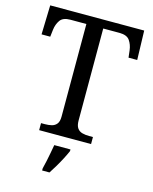

<svg xmlns="http://www.w3.org/2000/svg" viewBox="-135 -802 883 1111"><g transform="rotate(15 306.5 -246.5)"><path d="M150 0V-42H173Q195 -42 213.5 -46.5Q232 -51 243.5 -65.5Q255 -80 255 -109V-664H159Q115 -664 98 -639.5Q81 -615 77 -582L72 -539H20L25 -714H588L593 -539H541L536 -582Q532 -615 515 -639.5Q498 -664 453 -664H356V-114Q356 -83 367 -67.5Q378 -52 397 -47Q416 -42 438 -42H461V0ZM227 208Q233 186 238 161Q243 136 248 110.5Q253 85 257 61H354V71Q345 92 331 119Q317 146 301 173Q285 200 271 221H227Z"/></g></svg>

Font: Noto Serif Malayalam
Style: Regular
Weight: 400
Designer: Indian type Foundry, Jelle Bosma, Monotype Design Team
Foundry: Monotype Imaging Inc.
Version: Version 2.103